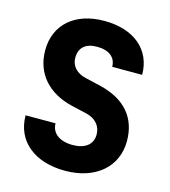

<svg xmlns="http://www.w3.org/2000/svg" viewBox="-111 -829 823 929"><g transform="rotate(15 300.0 -365.0)"><path d="M300 10C453 10 553 -77 553 -206C553 -324 485 -402 356 -432L283 -449C233 -460 207 -492 207 -531C207 -583 239 -610 296 -610C357 -610 391 -581 391 -535H541C541 -660 447 -740 298 -740C150 -740 57 -657 57 -529C57 -414 129 -331 253 -302L327 -285C375 -274 403 -242 403 -199C403 -149 366 -120 303 -120C238 -120 197 -151 197 -200H47C47 -72 146 10 300 10Z"/></g></svg>

Font: Tekne LDO ExtraBold
Style: Regular
Weight: 800
Monospace: yes
Designer: Alessio Laiso, Mario Rullo, Paolo Rosset
Foundry: Alessio Laiso
Version: Version 1.000;hotconv 1.0.109;makeotfexe 2.5.65596